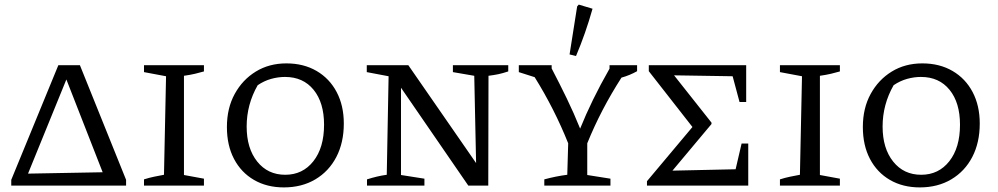

<svg xmlns="http://www.w3.org/2000/svg" viewBox="-20 -808 4347 836"><path d="M328 -524 529 -25V0H29V-25L234 -524ZM102 -52 427 -58 269 -462Z M607 0V-27Q629 -34 650.5 -38.5Q672 -43 694 -47L703 -476L607 -494V-524H868V-497Q851 -492 830 -487Q809 -482 781 -478V-46L868 -30V0Z M1216 8Q1142 8 1086 -24.5Q1030 -57 999 -116Q968 -175 968 -255Q968 -337 1002 -399Q1036 -461 1094 -496.5Q1152 -532 1227 -532Q1302 -532 1358.5 -499Q1415 -466 1446 -407Q1477 -348 1477 -270Q1477 -187 1444.5 -124.5Q1412 -62 1353 -27Q1294 8 1216 8ZM1222 -47Q1298 -47 1344.5 -106Q1391 -165 1391 -265Q1391 -361 1345.5 -417Q1300 -473 1221 -473Q1191 -473 1160.5 -464.5Q1130 -456 1102 -437Q1054 -353 1054 -257Q1054 -162 1100 -104.5Q1146 -47 1222 -47Z M1952 -524H2193V-497Q2169 -489 2150 -485Q2131 -481 2107 -478L2106 0H2019L1726 -426V-46L1828 -30V0H1578V-27Q1600 -34 1621 -39Q1642 -44 1664 -47L1672 -476L1577 -494V-524H1758L2053 -98L2045 -478L1952 -494Z M2350 0V-27Q2402 -41 2450 -47L2454 -184Q2394 -334 2308 -472L2239 -494V-524H2382V-510Q2417 -443 2448 -379Q2479 -315 2506 -248Q2531 -310 2562.5 -374.5Q2594 -439 2634 -509V-524H2754V-498Q2722 -480 2686 -470Q2641 -400 2604 -329Q2567 -258 2537 -184V-46L2638 -30V0ZM2488 -564 2460 -571 2493 -780 2500 -788 2560 -770Q2530 -663 2488 -564Z M3209 -183H3238V0H2797V-19L2995 -255L2805 -498V-524H3229V-364H3200L3170 -476L2915 -480L3078 -274V-268L2908 -65L3183 -71Z M3376 0V-27Q3398 -34 3419.5 -38.5Q3441 -43 3463 -47L3472 -476L3376 -494V-524H3637V-497Q3620 -492 3599 -487Q3578 -482 3550 -478V-46L3637 -30V0Z M3985 8Q3911 8 3855 -24.5Q3799 -57 3768 -116Q3737 -175 3737 -255Q3737 -337 3771 -399Q3805 -461 3863 -496.5Q3921 -532 3996 -532Q4071 -532 4127.5 -499Q4184 -466 4215 -407Q4246 -348 4246 -270Q4246 -187 4213.5 -124.5Q4181 -62 4122 -27Q4063 8 3985 8ZM3991 -47Q4067 -47 4113.5 -106Q4160 -165 4160 -265Q4160 -361 4114.5 -417Q4069 -473 3990 -473Q3960 -473 3929.5 -464.5Q3899 -456 3871 -437Q3823 -353 3823 -257Q3823 -162 3869 -104.5Q3915 -47 3991 -47Z"/></svg>

Font: Piazzolla SC
Style: Regular
Weight: 400
Designer: Juan Pablo del Peral
Foundry: Huerta Tipografica
Version: Version 1.330